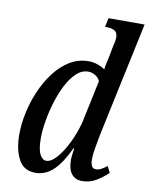

<svg xmlns="http://www.w3.org/2000/svg" viewBox="-86 -823 698 896"><g transform="rotate(10 263.0 -375.0)"><path d="M143 10Q88 10 63.5 -36.5Q39 -83 39 -154Q39 -203 50.5 -257Q62 -311 84 -362Q106 -413 138 -455Q170 -497 210.5 -521.5Q251 -546 299 -546Q321 -546 341.5 -539Q362 -532 377 -521Q378 -534 382 -551.5Q386 -569 388 -578L397 -626Q401 -642 403.5 -655Q406 -668 406 -678Q406 -701 391.5 -709Q377 -717 357 -717H346L355 -760H526L410 -215Q405 -188 399 -154Q393 -120 393 -99Q393 -55 419 -55Q431 -55 445 -62.5Q459 -70 471 -80L486 -50Q466 -30 434.5 -10Q403 10 364 10Q333 10 315 -12Q297 -34 297 -80Q297 -87 298.5 -101.5Q300 -116 303 -133H299Q267 -63 229.5 -26.5Q192 10 143 10ZM184 -54Q203 -54 224 -74.5Q245 -95 265 -128.5Q285 -162 301 -203.5Q317 -245 325 -288L362 -463Q354 -480 338 -489Q322 -498 306 -498Q275 -498 249.5 -474Q224 -450 204 -411Q184 -372 170 -326Q156 -280 148.5 -234.5Q141 -189 141 -154Q141 -101 153.5 -77.5Q166 -54 184 -54Z"/></g></svg>

Font: Noto Serif ExtraCondensed Medium
Style: Italic
Weight: 500
Width: 2
Italic angle: -12°
Designer: Monotype Design Team
Foundry: Monotype Imaging Inc.
Version: Version 2.013; ttfautohint (v1.8.4.7-5d5b)